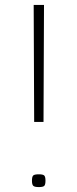

<svg xmlns="http://www.w3.org/2000/svg" viewBox="-20 -760 315 781"><path d="M119 -264 117 -740H159L157 -264ZM110 -25Q110 -41 115 -46Q120 -51 138 -51Q155 -51 160 -46Q165 -41 165 -25Q165 -9 160 -4Q155 1 138 1Q121 1 115.5 -4Q110 -9 110 -25Z"/></svg>

Font: Georama Expanded ExtraLight
Style: Regular
Weight: 250
Width: 7
Designer: Jean-Baptiste Levee
Foundry: Production Type
Version: Version 1.001